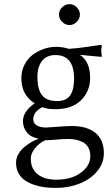

<svg xmlns="http://www.w3.org/2000/svg" viewBox="-20 -668 539 935"><path d="M129.9 104Q129.9 153.8 163.1 180.4Q196.3 207 253.9 207Q327.6 207 373.8 173.1Q419.9 139.2 419.9 91.8Q419.9 66.9 409.4 49.3Q398.9 31.7 381.6 23.4Q364.3 15.1 347.9 12Q331.5 8.8 314 8.8Q290 8.8 251 12Q211.9 15.1 199.2 15.1Q170.4 29.3 150.1 54.4Q129.9 79.6 129.9 104ZM252.9 -439.9Q284.7 -439.9 314.9 -430.2Q357.4 -432.6 407 -440.2Q456.5 -447.8 473.1 -449.2L476.1 -445.8Q473.1 -432.6 473.1 -419.9Q473.1 -407.2 476.1 -394L473.1 -391.1Q374 -400.4 369.1 -400.9Q418.9 -368.2 418.9 -289.1Q418.9 -223.1 374.5 -179.7Q330.1 -136.2 250 -136.2Q210.4 -136.2 186 -146Q142.1 -123.5 142.1 -87.9Q142.1 -65.9 160.4 -56.4Q178.7 -46.9 204.1 -46.9Q210 -46.9 256.6 -50.5Q303.2 -54.2 330.1 -54.2Q404.8 -54.2 445.3 -20.5Q485.8 13.2 485.8 78.1Q485.8 126.5 453.6 165.5Q421.4 204.6 368.2 225.8Q314.9 247.1 252 247.1Q164.6 247.1 111.3 216.6Q58.1 186 58.1 124Q58.1 102.1 69.8 81.8Q81.5 61.5 99.9 46.9Q118.2 32.2 135 22.7Q151.9 13.2 168 6.8Q129.9 0.5 110.8 -23.2Q91.8 -46.9 91.8 -78.1Q91.8 -125.5 148.9 -165Q84 -205.1 84 -287.1Q84 -322.8 99.1 -352.5Q114.3 -382.3 138.9 -400.9Q163.6 -419.4 193.1 -429.7Q222.7 -439.9 252.9 -439.9ZM250 -399.9Q207 -399.9 184.6 -371.1Q162.1 -342.3 162.1 -292Q162.1 -234.4 184.1 -205.1Q206.1 -175.8 257.8 -175.8Q303.2 -175.8 322 -203.9Q340.8 -231.9 340.8 -284.2Q340.8 -399.9 250 -399.9ZM282.7 -561.5Q267.1 -577.1 267.1 -597.2Q267.1 -617.2 282.7 -632.6Q298.3 -647.9 318.4 -647.9Q338.4 -647.9 353.8 -632.6Q369.1 -617.2 369.1 -597.2Q369.1 -577.1 353.8 -561.5Q338.4 -545.9 318.4 -545.9Q298.3 -545.9 282.7 -561.5Z"/></svg>

Font: Linear Smooth
Style: Regular
Weight: 400
Designer: Philipp H. Poll, Flanker
Foundry: Philipp H. Poll, reworked by Flanker
Version: Version 1.061 | FøM Fix